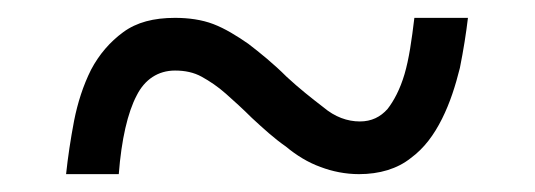

<svg xmlns="http://www.w3.org/2000/svg" viewBox="-20 -464 599 215"><path d="M113 -269H54C56 -288 59 -308 63 -329C67 -349 73 -368 82 -386C91 -403 103 -417 118 -428C133 -439 152 -444 176 -444C191 -444 206 -442 219 -437C232 -432 245 -424 258 -415C271 -405 286 -393 301 -378C315 -365 329 -354 342 -344C355 -333 369 -328 383 -328C396 -328 406 -333 414 -342C421 -351 428 -364 433 -381C438 -398 441 -419 444 -444H504C502 -427 499 -408 495 -388C490 -368 484 -349 475 -331C466 -313 455 -298 440 -287C425 -275 405 -269 382 -269C367 -269 352 -272 339 -277C325 -282 312 -290 300 -300C287 -309 275 -320 262 -332C252 -342 242 -351 233 -359C224 -367 215 -373 206 -378C197 -383 187 -385 176 -385C157 -385 142 -375 133 -357C123 -338 116 -308 113 -269Z"/></svg>

Font: NameLogos Serif
Style: Italic
Weight: 500
Version: Version 0.1